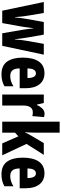

<svg xmlns="http://www.w3.org/2000/svg" viewBox="846 -1646 810 2541"><g transform="rotate(90 1250.5 -375.0)"><path d="M375 -261Q369 -296 364 -336.5Q359 -377 355 -411H352Q347 -372 342 -331.5Q337 -291 332 -262L285 0H121L6 -550H151L184 -357Q192 -315 197.5 -265.5Q203 -216 206 -169H210Q213 -207 218.5 -251Q224 -295 234 -347L271 -550H438L474 -345Q482 -296 488.5 -250.5Q495 -205 498 -169H502Q504 -210 509.5 -256Q515 -302 523 -345L560 -550H703L586 0H420Z M947 -559Q1043 -559 1095 -493Q1147 -427 1147 -310V-231H885Q885 -167 909.5 -136.5Q934 -106 984 -106Q1020 -106 1052 -116Q1084 -126 1121 -148V-29Q1086 -9 1047 0.5Q1008 10 963 10Q847 10 794.5 -64.5Q742 -139 742 -272Q742 -410 794 -484.5Q846 -559 947 -559ZM951 -446Q922 -446 904 -420.5Q886 -395 885 -334H1012Q1012 -390 996 -418Q980 -446 951 -446Z M1484 -560Q1494 -560 1504.5 -558.5Q1515 -557 1529 -553L1516 -398Q1497 -405 1468 -405Q1421 -405 1398.5 -371.5Q1376 -338 1376 -278V0H1231V-550H1342L1363 -461H1370Q1385 -497 1414.5 -528.5Q1444 -560 1484 -560Z M1735 -442Q1735 -406 1733.5 -371Q1732 -336 1729 -302H1732Q1742 -324 1752.5 -344Q1763 -364 1772 -379L1873 -550H2029L1884 -321L2035 0H1877L1784 -214L1735 -169V0H1590V-760H1735Z M2271 -559Q2367 -559 2419 -493Q2471 -427 2471 -310V-231H2209Q2209 -167 2233.5 -136.5Q2258 -106 2308 -106Q2344 -106 2376 -116Q2408 -126 2445 -148V-29Q2410 -9 2371 0.5Q2332 10 2287 10Q2171 10 2118.5 -64.5Q2066 -139 2066 -272Q2066 -410 2118 -484.5Q2170 -559 2271 -559ZM2275 -446Q2246 -446 2228 -420.5Q2210 -395 2209 -334H2336Q2336 -390 2320 -418Q2304 -446 2275 -446Z"/></g></svg>

Font: Noto Sans Lao Looped ExtraCondensed ExtraBold
Style: Regular
Weight: 800
Width: 2
Designer: Mark Frömberg, Ben Mitchell
Foundry: The Fontpad Ltd
Version: Version 1.002; ttfautohint (v1.8.4.7-5d5b)